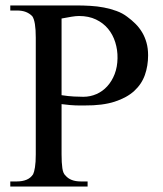

<svg xmlns="http://www.w3.org/2000/svg" viewBox="-20 -682 596 702"><path d="M521.5 -479.5Q521.5 -441.4 509.8 -408Q498 -374.5 470.9 -349.6Q443.8 -324.7 399.4 -310.3Q355 -295.9 289.6 -296.4H272.9Q265.6 -296.4 256.8 -296.6Q248 -296.9 236.1 -297.9Q224.1 -298.8 205.1 -301.3V-117.7Q205.1 -86.4 208 -66.9Q210.9 -47.4 219.2 -40.5Q237.3 -18.6 275.4 -18.6H300.3V0H17.6V-18.6H41.5Q62 -18.6 77.1 -24.9Q92.3 -31.2 101.1 -44.9Q105 -52.7 107.9 -70.6Q110.8 -88.4 110.8 -117.7V-544.4Q110.8 -604.5 98.1 -622.6Q88.4 -632.8 74.7 -638.2Q61 -643.6 41.5 -643.6H17.6V-662.1H258.8Q284.2 -662.1 310.1 -660.6Q335.9 -659.2 360.1 -654.5Q384.3 -649.9 406.2 -641.8Q428.2 -633.8 445.3 -620.6Q461.4 -608.9 475.3 -595Q489.3 -581.1 499.5 -564Q509.8 -546.9 515.6 -526.1Q521.5 -505.4 521.5 -479.5ZM409.7 -469.2Q410.2 -499.5 401.4 -527.6Q392.6 -555.7 375 -576.9Q357.4 -598.1 330.8 -610.8Q304.2 -623.5 269 -623.5Q257.3 -623.5 241.2 -620.8Q225.1 -618.2 205.1 -614.3V-334Q230.5 -330.1 250.5 -329.1Q270.5 -328.1 284.7 -328.1Q310.1 -328.1 332.8 -338.1Q355.5 -348.1 372.3 -366.7Q389.2 -385.3 399.2 -411.1Q409.2 -437 409.7 -469.2Z"/></svg>

Font: Doulos SIL CyrE
Style: Regular
Weight: 400
Designer: Walt Agee, Victor Gaultney, Peter Martin, Debbi Hosken, Becca Hirsbrunner
Foundry: SIL International
Version: Version 5.000